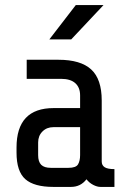

<svg xmlns="http://www.w3.org/2000/svg" viewBox="-20 -735 510 755"><path d="M174 -580 278 -715H387L260 -580ZM320 -30Q297 0 259 0H190Q114 0 79.5 -30.5Q45 -61 45 -135V-155Q45 -310 191 -310H295V-360Q295 -391 276 -408Q257 -425 220 -425H85V-500H210Q297 -500 338.5 -462Q380 -424 380 -340V-100Q380 -85 391.5 -77.5Q403 -70 430 -70V0H375Q362 0 346.5 -8Q331 -16 320 -30ZM295 -125V-235H190Q164 -235 147 -218Q130 -201 130 -175V-125Q130 -99 142 -87Q154 -75 180 -75H249Q279 -75 287 -89Q295 -103 295 -125Z"/></svg>

Font: Share Tech
Style: Regular
Weight: 400
Designer: Ralph du Carrois
Foundry: Carrois Type Design
Version: Version 1.100